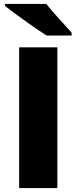

<svg xmlns="http://www.w3.org/2000/svg" viewBox="-20 -954 388 974"><path d="M5.4 -934.1H215.3Q241.2 -899.4 314.5 -820.3L343.3 -788.1V-773.9H216.3Q182.6 -794.9 120.6 -838.6Q58.6 -882.3 5.4 -923.8ZM77.1 0V-713.9H271V0Z"/></svg>

Font: Open Sans Hebrew Extra Bold
Style: Regular
Weight: 800
Foundry: Ascender Corporation, Yanek Iontef
Version: Version 2.001;PS 002.001;hotconv 1.0.70;makeotf.lib2.5.58329